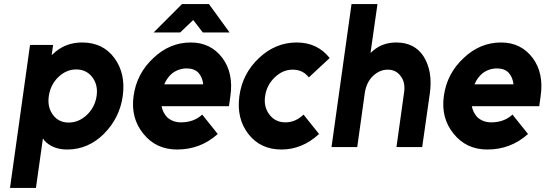

<svg xmlns="http://www.w3.org/2000/svg" viewBox="-20 -720 2671 940"><path d="M240 -500 233 -450Q238 -454 242.5 -458.5Q247 -463 252 -467Q307 -512 382 -512Q484 -512 540 -436Q596 -360 581 -250Q566 -142 488 -64Q411 12 309 12Q239 12 198 -31Q197 -34 194.5 -36.5Q192 -39 190 -42L156 200H29L127 -500ZM316 -120Q366 -120 406 -158Q445 -196 453 -250Q461 -303 432 -342Q403 -380 353 -380Q304 -380 265 -342Q227 -305 219 -250Q211 -196 239 -158Q267 -120 316 -120Z M732 -561H862L926 -622L973 -561H1104L1003 -700H871ZM1101 -200 1108 -250Q1124 -362 1069 -436Q1012 -512 914 -512Q811 -512 731 -436Q649 -360 634 -250Q619 -142 682 -65Q744 12 847 12Q962 12 1046 -64L970 -159Q929 -121 866 -121Q826 -121 798 -146Q788 -157 781 -170.5Q774 -184 771 -200ZM894 -385Q932 -385 952 -363Q971 -342 975 -307H784Q798 -340 823 -361Q855 -385 894 -385Z M1432 -512Q1329 -512 1248 -436Q1167 -360 1152 -250Q1137 -140 1196 -64Q1255 12 1358 12Q1460 12 1542 -64L1466 -159Q1427 -121 1377 -121Q1328 -121 1299 -159Q1270 -197 1278 -250Q1286 -304 1325 -341Q1364 -379 1413 -379Q1463 -379 1492 -341L1594 -436Q1534 -512 1432 -512Z M2047 0 2084 -260Q2092 -316 2084.5 -361Q2077 -406 2055 -442Q2011 -512 1920 -512Q1854 -512 1808 -473Q1804 -470 1801 -467Q1798 -464 1794 -461L1828 -700H1701L1603 0H1729L1766 -265Q1774 -317 1805 -347Q1838 -379 1878 -379Q1919 -379 1942 -347Q1966 -316 1958 -265L1921 0Z M2620 -200 2627 -250Q2643 -362 2588 -436Q2531 -512 2433 -512Q2330 -512 2250 -436Q2168 -360 2153 -250Q2138 -142 2201 -65Q2263 12 2366 12Q2481 12 2565 -64L2489 -159Q2448 -121 2385 -121Q2345 -121 2317 -146Q2307 -157 2300 -170.5Q2293 -184 2290 -200ZM2413 -385Q2451 -385 2471 -363Q2490 -342 2494 -307H2303Q2317 -340 2342 -361Q2374 -385 2413 -385Z"/></svg>

Font: Unageo
Style: Bold-Italic
Weight: 700
Designer: Richard Sepsi
Foundry: Richard Sepsi
Version: Version 2.000